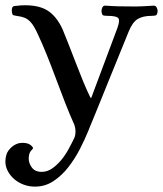

<svg xmlns="http://www.w3.org/2000/svg" viewBox="-33 -477 607 715"><path d="M296 10Q283 42 264.5 78Q246 114 221.5 145.5Q197 177 166 197.5Q135 218 97 218Q75 218 55 210.5Q35 203 20 190Q5 177 -4 160Q-13 143 -13 124Q-12 97 -1 83Q10 69 22 62.5Q34 56 43.5 55.5Q53 55 51 55Q70 55 80 62.5Q90 70 90 75Q90 77 82.5 84.5Q75 92 74 111Q73 129 85 146Q97 163 122 163Q143 163 161 150.5Q179 138 194.5 119.5Q210 101 222.5 78Q235 55 245 34Q252 12 244 -12Q226 -52 208.5 -97Q191 -142 174.5 -186.5Q158 -231 141.5 -272Q125 -313 110 -345Q102 -363 94.5 -376Q87 -389 78.5 -397.5Q70 -406 59.5 -410.5Q49 -415 34 -417Q21 -419 16.5 -420.5Q12 -422 11 -436Q10 -453 20.5 -454.5Q31 -456 46 -457Q107 -460 142 -439Q177 -418 200 -368Q210 -344 222.5 -312Q235 -280 248.5 -245Q262 -210 276 -175.5Q290 -141 304 -113H307L405 -375Q415 -404 406 -411Q397 -418 367 -418Q358 -418 352 -419.5Q346 -421 345 -436Q345 -442 348 -449Q351 -456 359 -456Q388 -454 409 -453.5Q430 -453 456 -453Q469 -453 478 -453Q487 -453 496 -453.5Q505 -454 514.5 -454.5Q524 -455 539 -456Q547 -456 550.5 -449Q554 -442 554 -436Q553 -421 546.5 -419.5Q540 -418 532 -418Q499 -418 479.5 -406Q460 -394 446 -359L372 -177Q358 -142 344.5 -109Q331 -76 320.5 -50Q310 -24 303 -7.5Q296 9 296 10Z"/></svg>

Font: Alice
Style: Regular
Weight: 400
Designer: Cyreal (www.cyreal.org)
Foundry: Cyreal (www.cyreal.org)
Version: Version 1.010